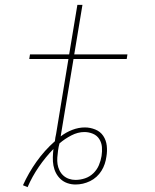

<svg xmlns="http://www.w3.org/2000/svg" viewBox="-20 -755 640 794"><path d="M94 19 75 11Q98 -40 131 -86.5Q164 -133 207 -171Q208 -179 209 -186.5Q210 -194 212 -201L263 -511H101L104 -530H266L300 -735H321L287 -530H507L504 -511H284L232 -198Q232 -196 231.5 -194.5Q231 -193 231 -191Q253 -208 279 -218Q305 -228 331 -228Q353 -228 374 -219.5Q395 -211 407 -193Q419 -175 421.5 -152.5Q424 -130 420 -107Q420 -107 420 -107Q420 -107 420 -107Q418 -92 413 -77Q408 -62 399.5 -48.5Q391 -35 379 -24Q367 -13 352.5 -6Q338 1 323 4.5Q308 8 292 8Q275 8 259 2.5Q243 -3 231 -14Q219 -25 211.5 -39.5Q204 -54 201 -70.5Q198 -87 198.5 -104.5Q199 -122 201 -139Q168 -105 140.5 -65Q113 -25 94 19ZM292 -11Q312 -11 331.5 -17.5Q351 -24 366 -38.5Q381 -53 389 -72Q397 -91 400 -110Q403 -129 401.5 -147Q400 -165 390.5 -180Q381 -195 364 -202Q347 -209 329 -209Q302 -209 275 -195Q248 -181 226 -162Q224 -155 222.5 -147.5Q221 -140 220 -132Q218 -118 217 -103.5Q216 -89 218 -76Q220 -63 226 -50.5Q232 -38 242 -29Q252 -20 265 -15.5Q278 -11 292 -11Z"/></svg>

Font: Iosevka Curly Thin Extended
Style: Italic
Weight: 100
Width: 7
Italic angle: -9°
Monospace: yes
Designer: Belleve Invis
Foundry: Belleve Invis
Version: Version 11.1.0; ttfautohint (v1.8.3)